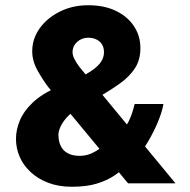

<svg xmlns="http://www.w3.org/2000/svg" viewBox="-20 -700 725 733"><path d="M469 0 164 -368Q144 -394 123.5 -430.5Q103 -467 103 -504Q103 -551 130.5 -590.5Q158 -630 207 -655Q256 -680 317 -680Q378 -680 422.5 -658.5Q467 -637 491.5 -600Q516 -563 516 -516Q516 -472 495.5 -440Q475 -408 438 -381.5Q401 -355 352 -327L296 -410Q328 -427 345.5 -442Q363 -457 370 -471.5Q377 -486 377 -501Q377 -526 360.5 -541Q344 -556 317 -556Q292 -556 274.5 -540Q257 -524 257 -500Q257 -489 264.5 -474Q272 -459 282.5 -445.5Q293 -432 301 -423L650 0ZM254 13Q204 13 164.5 -2Q125 -17 97 -43Q69 -69 55 -101.5Q41 -134 41 -170Q41 -204 55.5 -239.5Q70 -275 104.5 -308Q139 -341 198 -367L289 -294Q262 -279 242.5 -259.5Q223 -240 213 -220.5Q203 -201 203 -184Q203 -173 206 -159.5Q209 -146 217.5 -133.5Q226 -121 242.5 -113Q259 -105 286 -105Q316 -105 346 -123Q376 -141 393 -163L467 -73Q446 -50 417.5 -30.5Q389 -11 349.5 1Q310 13 254 13ZM455 -211Q468 -228 476.5 -248Q485 -268 489 -284Q493 -300 494 -303H604Q598 -268 577.5 -222Q557 -176 530 -135Z"/></svg>

Font: Maven Pro
Style: Bold
Weight: 700
Designer: Joe Prince
Foundry: Joe Prince
Version: Version 2.103